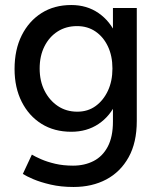

<svg xmlns="http://www.w3.org/2000/svg" viewBox="-20 -532 631 765"><path d="M273 213Q223 213 182 203.5Q141 194 113 182Q85 170 71 161L107 84Q120 92 144 102.5Q168 113 200 120.5Q232 128 271 128Q317 128 353 109.5Q389 91 409.5 52Q430 13 430 -48V-500H525V-50Q525 36 492.5 94.5Q460 153 403.5 183Q347 213 273 213ZM264 -7Q196 -7 145.5 -38.5Q95 -70 66.5 -126.5Q38 -183 38 -257Q38 -334 66.5 -391Q95 -448 145.5 -480Q196 -512 264 -512Q326 -512 372.5 -480Q419 -448 444.5 -390.5Q470 -333 470 -256Q470 -182 444.5 -125.5Q419 -69 372.5 -38Q326 -7 264 -7ZM288 -87Q330 -87 361 -109.5Q392 -132 410 -170.5Q428 -209 428 -259Q428 -309 410 -347Q392 -385 360.5 -406.5Q329 -428 287 -428Q243 -428 209.5 -406.5Q176 -385 157 -347Q138 -309 138 -259Q138 -209 157.5 -170.5Q177 -132 210.5 -109.5Q244 -87 288 -87Z"/></svg>

Font: Figtree Light Medium
Style: Regular
Weight: 500
Version: Version 2.001;gftools[0.9.30]